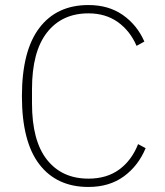

<svg xmlns="http://www.w3.org/2000/svg" viewBox="-20 -730 653 762"><path d="M331 12Q205 12 136 -78Q67 -168 67 -348Q67 -528 136 -619Q205 -710 331 -710Q411 -710 467.5 -670.5Q524 -631 553 -565L522 -548Q496 -608 447.5 -642.5Q399 -677 331 -677Q226 -677 166.5 -601Q107 -525 107 -376V-320Q107 -171 166.5 -96Q226 -21 331 -21Q404 -21 453.5 -57.5Q503 -94 528 -158L558 -142Q529 -72 471.5 -30Q414 12 331 12Z"/></svg>

Font: IBM Plex Sans Hebrew ExtraLight
Style: Regular
Weight: 200
Designer: Mike Abbink, Paul van der Laan, Pieter van Rosmalen, Yanek Iontef
Foundry: Bold Monday
Version: Version 1.2